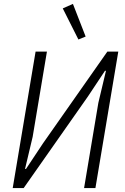

<svg xmlns="http://www.w3.org/2000/svg" viewBox="-20 -962 640 982"><path d="M162 -698H220L147 -262L108 -98H113L200 -229L529 -698H585L468 0H410L483 -436L522 -600H517L430 -469L101 0H45ZM301 -919 353 -942 418 -775 381 -760Z"/></svg>

Font: IBM Plex Mono Light
Style: Italic
Weight: 300
Italic angle: -9°
Monospace: yes
Designer: Mike Abbink, Paul van der Laan, Pieter van Rosmalen
Foundry: Bold Monday
Version: Version 2.3